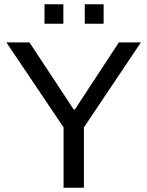

<svg xmlns="http://www.w3.org/2000/svg" viewBox="-20 -886 695 906"><path d="M280 0V-285L10 -686H119L328 -369H333L541 -686H645L376 -285V0ZM190 -774V-866H279V-774ZM380 -774V-866H469V-774Z"/></svg>

Font: Archivo SemiBold
Style: Regular
Weight: 400
Version: Version 2.001